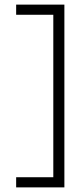

<svg xmlns="http://www.w3.org/2000/svg" viewBox="-20 -684 329 832"><path d="M50 84H211V-620H50V-664H259V128H50Z"/></svg>

Font: Sulphur Point Light
Style: Regular
Weight: 300
Designer: Noponies / Dale Sattler
Foundry: Noponies
Version: Version 1.000; ttfautohint (v1.8)